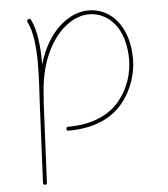

<svg xmlns="http://www.w3.org/2000/svg" viewBox="-52 -544 708 810"><g transform="rotate(-5 302.0 -138.5)"><path d="M216.3 -7.3C216.3 -2 219.2 1 225.1 1C336.4 1 411.6 -37.1 457 -93.8C502.4 -149.9 522 -218.3 522 -277.3C522 -418 444.3 -497.1 353 -497.1C309.6 -497.1 267.6 -479 228 -442.9C188.5 -406.2 158.2 -354.5 138.2 -286.6V-294.4C138.2 -364.7 130.9 -432.6 107.9 -478C105.5 -483.4 101.6 -484.4 96.2 -481.9C90.8 -479.5 89.8 -475.6 92.3 -470.2C113.3 -429.2 120.6 -364.3 120.6 -294.4C120.6 -243.7 117.7 -186.5 113.8 -124L98.1 210.9C98.1 216.8 100.6 219.7 106 219.7C111.8 219.7 114.7 217.3 114.7 211.9L130.4 -123C130.4 -128.4 130.9 -132.8 131.3 -138.2C131.8 -139.2 132.3 -140.1 132.3 -141.6C135.3 -215.3 147.9 -277.3 170.4 -327.6C192.9 -377.9 220.7 -416 253.4 -441.9C286.1 -467.8 319.3 -480.5 353 -480.5C432.6 -480.5 505.4 -412.1 505.4 -277.3C505.4 -221.2 487.8 -157.2 444.8 -104.5C401.9 -51.8 331.1 -15.6 225.1 -15.6C219.2 -15.6 216.3 -12.7 216.3 -7.3Z"/></g></svg>

Font: Mikhak Thin
Style: Regular
Weight: 100
Designer: Amin Abedi
Version: Version 3.2